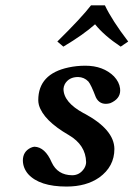

<svg xmlns="http://www.w3.org/2000/svg" viewBox="-20 -683 496 713"><path d="M369.6 -663.1Q396 -607.4 456.1 -528.8L428.2 -509.8Q366.7 -550.8 333 -592.8Q289.1 -553.7 215.3 -509.8L192.9 -528.8Q282.7 -617.2 317.9 -663.1ZM425.8 -355Q430.2 -321.3 397.5 -303.7Q392.6 -301.3 389.2 -299.8Q356.4 -291 339.8 -314.9Q337.4 -318.8 335.9 -321.8Q317.9 -369.1 308.1 -380.4Q292.5 -396.5 270 -397Q235.8 -397 220.7 -370.6Q216.3 -361.8 215.8 -353Q215.8 -303.2 290.5 -262.7L292 -262.2Q404.3 -202.1 404.8 -129.9Q404.8 -64.5 348.6 -23.9Q300.3 9.8 227.1 9.8Q126.5 9.8 84.5 -36.6Q65.4 -59.1 64.9 -86.9Q64.9 -120.1 94.2 -134.3Q102.1 -137.7 107.9 -138.2Q147.5 -136.7 171.9 -80.1Q193.8 -32.7 248 -32.2Q276.4 -32.2 293 -58.1Q299.8 -69.8 299.8 -81.1Q298.3 -144.5 235.8 -181.2Q141.1 -235.8 124.5 -293Q122.1 -302.7 122.1 -311Q122.1 -408.7 234.9 -432.6Q264.6 -439 296.9 -439Q363.3 -439 403.3 -399.4Q422.9 -378.4 425.8 -355Z"/></svg>

Font: Linux Libertine Capitals O
Style: Bold Italic Samll Caps
Weight: 400
Italic angle: -12°
Designer: Philipp H. Poll
Foundry: Philipp H. Poll
Version: Version 5.0.4